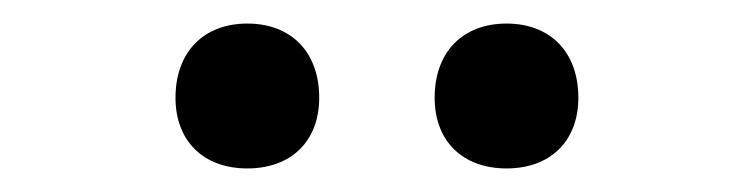

<svg xmlns="http://www.w3.org/2000/svg" viewBox="-20 -794 640 163"><path d="M190 -651C227 -651 251 -674 251 -711C251 -750 227 -774 190 -774C153 -774 129 -750 129 -711C129 -674 153 -651 190 -651ZM410 -651C447 -651 471 -674 471 -711C471 -750 447 -774 410 -774C373 -774 349 -750 349 -711C349 -674 373 -651 410 -651Z"/></svg>

Font: Tekne LDO Light
Style: Regular
Weight: 300
Monospace: yes
Designer: Alessio Laiso, Mario Rullo, Paolo Rosset
Foundry: Alessio Laiso
Version: Version 1.000;hotconv 1.0.109;makeotfexe 2.5.65596